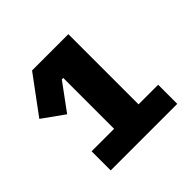

<svg xmlns="http://www.w3.org/2000/svg" viewBox="-108 -794 561 561"><g transform="rotate(-45 172.0 -513.5)"><path d="M49 -329V-408H142V-618H136L75 -535L8 -583L93 -698H243V-408H324V-329Z"/></g></svg>

Font: IBM Plex Arabic
Style: Bold
Weight: 700
Designer: Mike Abbink, Paul van der Laan, Pieter van Rosmalen, Wael Morcos, Khajak Apelian
Foundry: Bold Monday
Version: Version 1.0